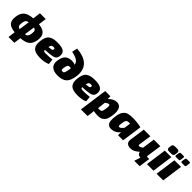

<svg xmlns="http://www.w3.org/2000/svg" viewBox="402 -2440 4331 4331"><g transform="rotate(45 2568.0 -274.5)"><path d="M539 -700 513 -509Q652 -494 708 -430.5Q764 -367 746 -241Q728 -115 658 -57.5Q588 0 439 10L416 180H231L254 7Q113 -7 58 -69Q3 -131 21 -257Q39 -385 109 -443.5Q179 -502 329 -512L354 -700ZM283 -125 319 -377Q269 -369 248 -342Q227 -315 219 -251Q211 -189 224 -161.5Q237 -134 283 -125ZM484 -376 448 -125Q498 -133 519 -160Q540 -187 548 -249Q556 -312 543 -339.5Q530 -367 484 -376Z M1291 -160 1305 -32Q1210 12 1068 12Q984 12 928 -5Q872 -22 842 -57Q812 -92 802.5 -139.5Q793 -187 800 -254Q808 -333 831 -385Q854 -437 894.5 -464.5Q935 -492 984.5 -503Q1034 -514 1105 -514Q1255 -514 1311 -468Q1367 -422 1353 -328Q1344 -263 1295.5 -237.5Q1247 -212 1140 -204L1015 -195Q1016 -167 1031.5 -158Q1047 -149 1086 -149Q1195 -149 1291 -160ZM1028 -297 1085 -303Q1121 -306 1135.5 -314.5Q1150 -323 1153 -349Q1155 -366 1145.5 -373Q1136 -380 1107 -379Q1070 -378 1054 -362Q1038 -346 1028 -297Z M1482 -598 1510 -729Q1759 -709 1863 -594Q1967 -479 1941 -283Q1919 -118 1846 -52Q1773 14 1628 14Q1499 14 1434.5 -44.5Q1370 -103 1386 -222Q1402 -344 1461 -398.5Q1520 -453 1625 -453Q1687 -453 1729 -431Q1719 -496 1663 -535.5Q1607 -575 1482 -598ZM1644 -130Q1679 -130 1692.5 -161.5Q1706 -193 1723 -298L1725 -313Q1704 -321 1683 -321Q1646 -321 1630.5 -298.5Q1615 -276 1606 -220Q1596 -168 1603 -149Q1610 -130 1644 -130Z M2482 -160 2496 -32Q2401 12 2259 12Q2175 12 2119 -5Q2063 -22 2033 -57Q2003 -92 1993.5 -139.5Q1984 -187 1991 -254Q1999 -333 2022 -385Q2045 -437 2085.5 -464.5Q2126 -492 2175.5 -503Q2225 -514 2296 -514Q2446 -514 2502 -468Q2558 -422 2544 -328Q2535 -263 2486.5 -237.5Q2438 -212 2331 -204L2206 -195Q2207 -167 2222.5 -158Q2238 -149 2277 -149Q2386 -149 2482 -160ZM2219 -297 2276 -303Q2312 -306 2326.5 -314.5Q2341 -323 2344 -349Q2346 -366 2336.5 -373Q2327 -380 2298 -379Q2261 -378 2245 -362Q2229 -346 2219 -297Z M2802 -500V-412Q2898 -512 3003 -512Q3089 -512 3124.5 -442Q3160 -372 3143 -236Q3133 -161 3112.5 -110Q3092 -59 3060.5 -33Q3029 -7 2993.5 3.5Q2958 14 2910 14Q2843 14 2772 1Q2772 48 2765 94L2751 180H2541L2635 -500ZM2794 -113H2840Q2888 -113 2902.5 -134Q2917 -155 2928 -230Q2935 -280 2935 -305Q2935 -330 2928.5 -340.5Q2922 -351 2906 -351Q2864 -351 2817 -304Z M3545 0 3543 -97Q3476 3 3348 12Q3278 17 3240.5 -16.5Q3203 -50 3197 -113Q3191 -176 3203 -264Q3212 -322 3227 -364.5Q3242 -407 3265.5 -434Q3289 -461 3313 -477.5Q3337 -494 3375.5 -502Q3414 -510 3447 -512Q3480 -514 3532 -514Q3584 -514 3665 -503.5Q3746 -493 3775 -482L3707 0ZM3552 -377H3506Q3469 -377 3448 -356.5Q3427 -336 3417 -270Q3403 -175 3411 -159Q3416 -147 3438 -149Q3480 -152 3531 -226Z M4422 -118 4405 0 4383 149H4211L4260 0H4247Q4212 0 4186.5 -24Q4161 -48 4157 -85Q4055 14 3953 14Q3876 14 3840 -23.5Q3804 -61 3814 -130L3866 -500H4077L4032 -189Q4028 -162 4055 -162Q4094 -162 4143 -199L4186 -500H4395L4344 -141Q4343 -131 4349 -124.5Q4355 -118 4365 -118Z M4629 -729H4710Q4777 -729 4770 -663L4763 -612Q4756 -554 4694 -554H4612Q4546 -554 4553 -620L4560 -671Q4566 -729 4629 -729ZM4676 0H4467L4536 -500H4745Z M4839 -716H4916Q4952 -716 4946 -683L4935 -607Q4931 -575 4900 -575H4819Q4783 -575 4789 -608L4800 -681Q4804 -716 4839 -716ZM5025 -716H5105Q5141 -716 5135 -683L5124 -608Q5122 -590 5114 -582.5Q5106 -575 5089 -575H5008Q4972 -575 4978 -608L4989 -682Q4994 -716 5025 -716ZM4985 0H4774L4844 -500H5055Z"/></g></svg>

Font: Exo 2.0 Black
Style: Italic
Weight: 900
Italic angle: -8°
Designer: Natanael Gama
Version: Version 1.001;PS 001.001;hotconv 1.0.70;makeotf.lib2.5.58329